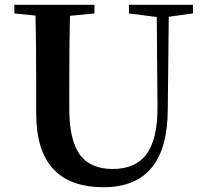

<svg xmlns="http://www.w3.org/2000/svg" viewBox="-20 -762 857 801"><path d="M412 19Q131 19 131 -289V-400Q131 -598 128 -697L40 -706V-742H374V-706L272 -696Q269 -599 269 -400V-307Q269 -174 316 -113Q360 -57 450 -57Q544 -57 590 -117Q638 -181 637 -317L634 -691L518 -706V-742H785V-706L684 -692L680 -306Q679 19 412 19Z"/></svg>

Font: GenRyuMin TW B
Style: Regular
Weight: 700
Version: Version 1.501;PS 1;hotconv 16.6.51;makeotf.lib2.5.65220